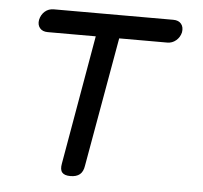

<svg xmlns="http://www.w3.org/2000/svg" viewBox="-45 -597 690 653"><g transform="rotate(5 300.0 -270.0)"><path d="M263 -471H99Q81 -471 72 -482Q63 -493 66 -510Q70 -528 82.5 -539Q95 -550 113 -550H521Q539 -550 548 -539Q557 -528 554 -510Q550 -493 537 -482Q524 -471 507 -471H343L265 -30Q262 -9 250.5 0.5Q239 10 218 10Q198 10 190 0.5Q182 -9 186 -30Z"/></g></svg>

Font: Maple Mono NL Light
Style: Italic
Weight: 300
Italic angle: -10°
Monospace: yes
Designer: subframe7536
Version: Version 7.000